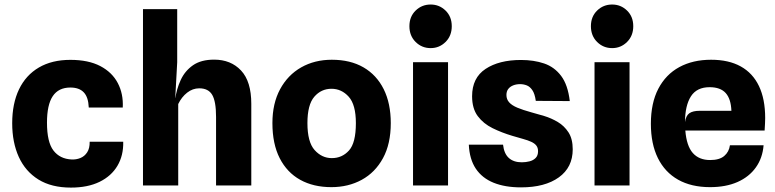

<svg xmlns="http://www.w3.org/2000/svg" viewBox="-20 -821 3433 850"><path d="M294 9.5Q208 9.5 150.2 -26.2Q92.5 -62 63.2 -126.2Q34 -190.5 34 -275.5Q34 -362.5 64.2 -425.5Q94.5 -488.5 152.2 -522.2Q210 -556 291.5 -556Q371.5 -556 424 -528.5Q476.5 -501 501.5 -453.2Q526.5 -405.5 523.5 -345H373Q372 -368 366.5 -384.8Q361 -401.5 350.8 -412.2Q340.5 -423 325.8 -428.2Q311 -433.5 291.5 -433.5Q239 -433.5 213.5 -395.2Q188 -357 188 -278Q188 -192 216.5 -154.8Q245 -117.5 297 -115Q317.5 -114 336 -121.5Q354.5 -129 366 -146.8Q377.5 -164.5 377 -193.5H525.5Q527 -133 500 -87.2Q473 -41.5 420.8 -16Q368.5 9.5 294 9.5Z M613 0V-780.5H764.5V-545.5L756 -390L761 -346L755.5 -381.5Q761.5 -426.5 780 -466.8Q798.5 -507 834.2 -532Q870 -557 928 -557Q1002 -557 1047.2 -508.8Q1092.5 -460.5 1092.5 -361.5V0H936.5V-303.5Q936.5 -372 919.5 -401Q902.5 -430 862 -430Q833 -430 808.5 -410.8Q784 -391.5 769 -360.5V0Z M1447 7.5Q1367.5 7.5 1309 -25Q1250.5 -57.5 1218.2 -120.8Q1186 -184 1186 -276Q1186 -363 1220 -426Q1254 -489 1313.5 -522.8Q1373 -556.5 1449 -556.5Q1531 -556.5 1589.2 -522.8Q1647.5 -489 1678.8 -426Q1710 -363 1710 -276Q1710 -184 1675.5 -120.8Q1641 -57.5 1581.5 -25Q1522 7.5 1447 7.5ZM1449 -121Q1494.5 -121 1525 -154.8Q1555.5 -188.5 1555.5 -276Q1555.5 -357.5 1523.8 -392.8Q1492 -428 1447.5 -428Q1402 -428 1371.5 -392.8Q1341 -357.5 1341 -276Q1341 -192 1373 -156.5Q1405 -121 1449 -121Z M1808.5 0V-545.5H1963.5V0ZM1886.5 -608Q1847.5 -608 1820 -635.2Q1792.5 -662.5 1792.5 -705Q1792.5 -747.5 1820 -774.2Q1847.5 -801 1886.5 -801Q1925 -801 1952.5 -774.2Q1980 -747.5 1980 -705Q1980 -662.5 1952.5 -635.2Q1925 -608 1886.5 -608Z M2286.5 8.5Q2216 8.5 2165.2 -12Q2114.5 -32.5 2086.5 -74.2Q2058.5 -116 2055.5 -180.5H2207Q2211.5 -140.5 2232.8 -121.5Q2254 -102.5 2290 -102.5Q2308 -102.5 2324.5 -106.8Q2341 -111 2351.5 -121.8Q2362 -132.5 2362 -151.5Q2362 -167 2354.2 -176.8Q2346.5 -186.5 2331.8 -193.2Q2317 -200 2296 -205.8Q2275 -211.5 2248.5 -219.5Q2201.5 -233.5 2160.8 -253.5Q2120 -273.5 2095 -307Q2070 -340.5 2070 -395Q2070 -476.5 2129.8 -516Q2189.5 -555.5 2286.5 -555.5Q2343.5 -555.5 2389 -540Q2434.5 -524.5 2464.2 -485Q2494 -445.5 2502.5 -373.5L2352 -374.5Q2347.5 -406.5 2336.5 -422.2Q2325.5 -438 2311.5 -443.2Q2297.5 -448.5 2282.5 -448.5Q2265.5 -448.5 2251.8 -443Q2238 -437.5 2230 -427Q2222 -416.5 2222 -400.5Q2222 -381.5 2234 -368Q2246 -354.5 2270.5 -344.2Q2295 -334 2333 -323.5Q2358 -317 2389.2 -307.5Q2420.5 -298 2449.2 -281Q2478 -264 2496.8 -235Q2515.5 -206 2515.5 -160Q2515.5 -80 2454 -35.8Q2392.5 8.5 2286.5 8.5Z M2612 0V-545.5H2767V0ZM2690 -608Q2651 -608 2623.5 -635.2Q2596 -662.5 2596 -705Q2596 -747.5 2623.5 -774.2Q2651 -801 2690 -801Q2728.5 -801 2756 -774.2Q2783.5 -747.5 2783.5 -705Q2783.5 -662.5 2756 -635.2Q2728.5 -608 2690 -608Z M3123.5 7.5Q3040.5 7.5 2982 -25.5Q2923.5 -58.5 2892.5 -121.2Q2861.5 -184 2861.5 -273Q2861.5 -365 2894.5 -428.2Q2927.5 -491.5 2987.5 -524Q3047.5 -556.5 3128 -556.5Q3206 -556.5 3259.2 -527Q3312.5 -497.5 3340 -440Q3367.5 -382.5 3367.5 -298.5Q3367.5 -288 3366.8 -274.2Q3366 -260.5 3365 -243H3014Q3019.5 -175 3047 -143.8Q3074.5 -112.5 3124 -112.5Q3165 -112.5 3186.2 -130.5Q3207.5 -148.5 3211.5 -178H3360.5Q3356 -121.5 3326.2 -79.8Q3296.5 -38 3245 -15.2Q3193.5 7.5 3123.5 7.5ZM3077.5 -330.5H3218Q3216 -383 3192.8 -409Q3169.5 -435 3121.5 -435Q3065 -435 3039 -394.8Q3013 -354.5 3012.5 -280.5Q3016.5 -309 3032 -319.8Q3047.5 -330.5 3077.5 -330.5Z"/></svg>

Font: Spline Sans
Style: Regular
Weight: 400
Designer: Eben Sorkin, Mirko Velimirovic
Foundry: Sorkin Type
Version: Version 1.001